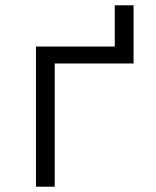

<svg xmlns="http://www.w3.org/2000/svg" viewBox="-20 -706 590 726"><path d="M116 0V-530H414V-686H485V-466H187V0Z"/></svg>

Font: Lode Term
Style: Regular
Weight: 400
Monospace: yes
Designer: Belleve Invis
Foundry: Belleve Invis
Version: Version 29.2.0